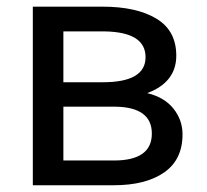

<svg xmlns="http://www.w3.org/2000/svg" viewBox="-20 -548 612 568"><path d="M520 -150.4Q520 -75.7 465.6 -37.8Q411.1 0 316.9 0H77.1V-528.3H283.2Q383.8 -528.3 442.6 -492.9Q501.5 -457.5 501.5 -383.3Q501.5 -304.7 415.5 -272.5Q466.3 -260.3 493.2 -226.6Q520 -192.9 520 -150.4ZM167.5 -455.1V-304.7H284.2Q410.6 -304.7 410.6 -378.9Q410.6 -453.1 289.6 -455.1ZM429.2 -152.8Q429.2 -230.5 322.3 -232.4H167.5V-73.2H316.9Q429.2 -73.2 429.2 -152.8Z"/></svg>

Font: Roboto21382017
Style: Regular
Weight: 400
Designer: Christian Robertson
Foundry: Google
Version: Version 2.138; 2017